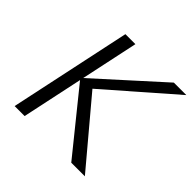

<svg xmlns="http://www.w3.org/2000/svg" viewBox="-166 -818 978 978"><g transform="rotate(45 322.5 -329.0)"><path d="M474 0 201 -338 555 -658H645L260 -322L271 -358L572 0ZM66 0 206 -658H278L138 0Z"/></g></svg>

Font: Ysabeau Infant
Style: Italic
Weight: 400
Italic angle: -12°
Designer: Christian Thalmann (Catharsis Fonts)
Version: Version 2.001;gftools[0.9.30]; featfreeze: ss01,ss02,lnum